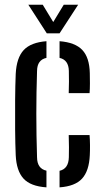

<svg xmlns="http://www.w3.org/2000/svg" viewBox="-20 -780 438 806"><path d="M46 -128.5Q44 -174.5 43.5 -236Q43 -297.5 43.5 -360Q44 -422.5 46 -470Q49.5 -537.5 79.5 -569.8Q109.5 -602 175 -607V-537Q136 -529 135.5 -482Q132.5 -389.5 132.5 -302Q132.5 -214.5 135.5 -119.5Q136 -72 175 -63.5V6.5Q108 2 78.5 -30.5Q49 -63 46 -128.5ZM268.5 -389Q269.5 -411.5 269.5 -437.2Q269.5 -463 269 -482.5Q268 -528.5 230 -537V-607Q295.5 -602 325.5 -570.2Q355.5 -538.5 357 -473Q357.5 -453.5 357.5 -429.8Q357.5 -406 356 -389ZM230 6.5V-63Q268 -71.5 269 -120Q269.5 -140 269.5 -161.5Q269.5 -183 268.5 -213H356Q357.5 -196.5 357.8 -171.2Q358 -146 357 -128.5Q354 -62.5 324.5 -30.2Q295 2 230 6.5ZM176.5 -640 99 -760H159.5L203.5 -687.5L247.5 -760H308L230 -640Z"/></svg>

Font: Big Shoulders Stencil Text Medium
Style: Regular
Weight: 500
Designer: Patric King
Foundry: XO Type Co
Version: Version 1.000